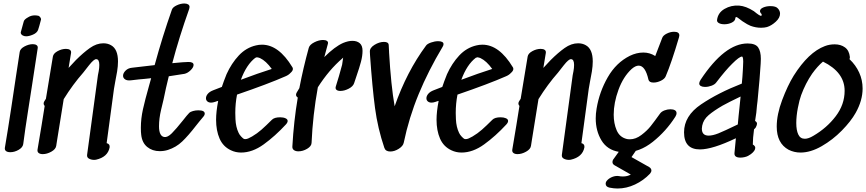

<svg xmlns="http://www.w3.org/2000/svg" viewBox="-20 -906 4962 1100"><path d="M180 -818Q158 -818 141 -807Q119 -795 116 -783Q103 -736 99 -721V-718Q99 -713 103 -708.5Q107 -704 112 -702Q120 -698 130 -698Q146 -698 168.5 -707.5Q191 -717 198 -734Q204 -751 215 -794V-796Q215 -801 211 -806.5Q207 -812 202 -815Q191 -818 180 -818ZM163 -414Q157 -374 140.5 -269.5Q124 -165 113 -80Q110 -61 86.5 -47.5Q63 -34 39 -34Q23 -34 14.5 -40.5Q6 -47 8 -60Q25 -160 44.5 -288.5Q64 -417 72 -472L93 -609Q96 -627 120.5 -640Q145 -653 168 -653Q182 -653 190 -647Q198 -641 196 -630Z M656 -554Q656 -528 651 -496.5Q646 -465 640 -437L633 -397L591 -86Q611 -81 608 -61Q597 -6 530 9L520 10Q503 10 490 3Q477 -4 479 -19Q521 -323 541 -475Q542 -479 545.5 -498Q549 -517 549 -534Q549 -566 532 -567Q519 -569 489.5 -531.5Q460 -494 457 -490Q397 -422 345 -338Q321 -192 307 -102L302 -70Q299 -51 274 -37Q249 -23 225 -23Q210 -23 201.5 -29.5Q193 -36 195 -49Q221 -202 236 -299Q230 -305 230 -313Q230 -318 233 -324Q236 -329 238.5 -333Q241 -337 243 -340L283 -582Q286 -600 310 -613Q334 -626 358 -626Q373 -626 381 -620Q389 -614 387 -602Q382 -569 373 -517L415 -562Q457 -604 495 -631Q533 -658 572 -658Q597 -658 616 -647Q656 -625 656 -554Z M1116 -274Q1153 -274 1153 -255Q1153 -246 1143 -235Q1131 -221 1121 -208.5Q1111 -196 1103 -186Q1059 -129 1024 -95.5Q989 -62 942 -47Q920 -40 895 -40Q853 -40 823.5 -64Q794 -88 789 -134Q787 -147 787 -174Q787 -226 799 -280Q811 -334 834 -415L846 -458L808 -454Q780 -452 732 -446Q709 -443 697 -451Q685 -459 685 -472Q685 -487 699.5 -501.5Q714 -516 737 -518L866 -533Q910 -695 965 -851Q970 -865 992.5 -875.5Q1015 -886 1036 -886Q1049 -886 1057.5 -881Q1066 -876 1066 -866Q1066 -863 1064 -855Q1006 -692 967 -544Q1037 -551 1060 -551Q1089 -551 1089 -534Q1089 -520 1072 -503.5Q1055 -487 1037 -483Q977 -473 947 -469Q930 -401 917 -336Q915 -328 903 -277.5Q891 -227 891 -183Q891 -126 921 -121Q940 -118 964.5 -142.5Q989 -167 1028 -216Q1052 -247 1064 -259Q1071 -266 1086 -270Q1101 -274 1116 -274Z M1360 -449Q1458 -486 1537 -511Q1504 -557 1470 -573Q1463 -576 1456.5 -577Q1450 -578 1449 -578Q1450 -577 1447.5 -576Q1445 -575 1443 -575Q1392 -536 1360 -449ZM1481 -650Q1577 -650 1655 -521Q1658 -517 1658 -511Q1658 -500 1644 -488Q1633 -476 1616 -469Q1516 -425 1338 -364Q1328 -313 1328 -259Q1328 -234 1329 -223Q1331 -178 1347 -145Q1352 -134 1361.5 -124Q1371 -114 1376 -111Q1379 -109 1386 -109Q1393 -109 1402.5 -113Q1412 -117 1424 -124Q1453 -141 1478 -163Q1503 -185 1538 -220Q1552 -234 1585 -234Q1603 -234 1615.5 -228.5Q1628 -223 1628 -213Q1628 -204 1618 -193Q1556 -126 1491 -79Q1426 -32 1361 -32Q1330 -32 1303 -45Q1258 -66 1238 -112Q1218 -158 1218 -220Q1218 -266 1230 -328L1222 -326L1214 -323Q1199 -318 1190 -318Q1176 -318 1168 -325Q1160 -332 1160 -343Q1160 -356 1170.5 -368.5Q1181 -381 1202 -389L1251 -408Q1260 -436 1278 -481Q1306 -543 1348 -588Q1390 -633 1447 -646Q1463 -650 1481 -650Z M1999 -672Q2025 -672 2041 -658.5Q2057 -645 2057 -615Q2057 -586 2048 -552Q2039 -518 2023 -472L2009 -430Q2003 -411 1978 -398Q1953 -385 1930 -385Q1915 -385 1907.5 -391.5Q1900 -398 1904 -411Q1922 -467 1940 -535Q1944 -566 1946 -576L1942 -572Q1865 -506 1801 -406Q1772 -247 1765 -87Q1764 -68 1739.5 -53.5Q1715 -39 1689 -39Q1674 -39 1664 -46Q1654 -53 1655 -67Q1663 -211 1686 -347Q1676 -354 1676 -363Q1676 -369 1680 -376L1695 -401Q1717 -516 1749 -632Q1754 -650 1780.5 -663.5Q1807 -677 1831 -677Q1846 -677 1854 -671Q1862 -665 1858 -653Q1842 -597 1838 -579Q1898 -639 1946 -660Q1975 -672 1999 -672Z M2490 -670Q2504 -670 2512.5 -666Q2521 -662 2521 -653Q2521 -646 2516 -638Q2434 -501 2378.5 -366.5Q2323 -232 2293 -88Q2289 -69 2264.5 -53.5Q2240 -38 2216 -38Q2189 -38 2182 -59Q2144 -171 2128.5 -287.5Q2113 -404 2100 -589L2099 -610Q2098 -632 2125.5 -649Q2153 -666 2180 -666Q2206 -666 2207 -648Q2209 -624 2209 -610V-607Q2220 -416 2241 -297Q2310 -495 2421 -645Q2428 -655 2449.5 -662.5Q2471 -670 2490 -670Z M2623 -449Q2721 -486 2800 -511Q2767 -557 2733 -573Q2726 -576 2719.5 -577Q2713 -578 2712 -578Q2713 -577 2710.5 -576Q2708 -575 2706 -575Q2655 -536 2623 -449ZM2744 -650Q2840 -650 2918 -521Q2921 -517 2921 -511Q2921 -500 2907 -488Q2896 -476 2879 -469Q2779 -425 2601 -364Q2591 -313 2591 -259Q2591 -234 2592 -223Q2594 -178 2610 -145Q2615 -134 2624.5 -124Q2634 -114 2639 -111Q2642 -109 2649 -109Q2656 -109 2665.5 -113Q2675 -117 2687 -124Q2716 -141 2741 -163Q2766 -185 2801 -220Q2815 -234 2848 -234Q2866 -234 2878.5 -228.5Q2891 -223 2891 -213Q2891 -204 2881 -193Q2819 -126 2754 -79Q2689 -32 2624 -32Q2593 -32 2566 -45Q2521 -66 2501 -112Q2481 -158 2481 -220Q2481 -266 2493 -328L2485 -326L2477 -323Q2462 -318 2453 -318Q2439 -318 2431 -325Q2423 -332 2423 -343Q2423 -356 2433.5 -368.5Q2444 -381 2465 -389L2514 -408Q2523 -436 2541 -481Q2569 -543 2611 -588Q2653 -633 2710 -646Q2726 -650 2744 -650Z M3376 -554Q3376 -528 3371 -496.5Q3366 -465 3360 -437L3353 -397L3311 -86Q3331 -81 3328 -61Q3317 -6 3250 9L3240 10Q3223 10 3210 3Q3197 -4 3199 -19Q3241 -323 3261 -475Q3262 -479 3265.5 -498Q3269 -517 3269 -534Q3269 -566 3252 -567Q3239 -569 3209.5 -531.5Q3180 -494 3177 -490Q3117 -422 3065 -338Q3041 -192 3027 -102L3022 -70Q3019 -51 2994 -37Q2969 -23 2945 -23Q2930 -23 2921.5 -29.5Q2913 -36 2915 -49Q2941 -202 2956 -299Q2950 -305 2950 -313Q2950 -318 2953 -324Q2956 -329 2958.5 -333Q2961 -337 2963 -340L3003 -582Q3006 -600 3030 -613Q3054 -626 3078 -626Q3093 -626 3101 -620Q3109 -614 3107 -602Q3102 -569 3093 -517L3135 -562Q3177 -604 3215 -631Q3253 -658 3292 -658Q3317 -658 3336 -647Q3376 -625 3376 -554Z M3842 -724Q3872 -724 3872 -703Q3872 -700 3870 -692Q3827 -546 3794 -469Q3788 -454 3766.5 -443.5Q3745 -433 3724 -433Q3699 -433 3695 -450Q3677 -530 3639 -530Q3621 -530 3599 -511Q3551 -467 3523.5 -392Q3496 -317 3496 -249Q3496 -199 3513 -159.5Q3530 -120 3570 -110Q3576 -108 3589 -108Q3622 -108 3654.5 -132.5Q3687 -157 3708 -183.5Q3729 -210 3762 -256Q3770 -267 3787 -273.5Q3804 -280 3821 -280Q3837 -280 3846.5 -274.5Q3856 -269 3856 -258Q3856 -248 3849 -237Q3796 -154 3720 -93.5Q3644 -33 3560 -33Q3543 -33 3526 -36Q3459 -47 3426 -101.5Q3393 -156 3393 -228Q3393 -254 3398 -284Q3414 -380 3462 -463.5Q3510 -547 3588 -586Q3627 -605 3666 -605Q3703 -605 3734 -585L3774 -689Q3779 -703 3800 -713.5Q3821 -724 3842 -724ZM3518 174Q3497 174 3472 169Q3450 164 3450 147Q3450 137 3457 129Q3467 117 3483.5 109.5Q3500 102 3517 102Q3524 102 3527 103Q3535 105 3549 105Q3575 105 3594 94L3501 41Q3489 34 3489 23Q3489 12 3496 4L3547 -67Q3556 -80 3575 -87Q3594 -94 3611 -93Q3621 -92 3630.5 -86.5Q3640 -81 3640 -72Q3640 -68 3637 -63L3598 -6L3699 51Q3712 59 3712 71Q3712 79 3704 89Q3667 128 3618 151Q3569 174 3518 174Z M4001 -169Q4001 -129 4040 -129Q4063 -129 4096 -142Q4126 -154 4207 -193Q4209 -218 4211.5 -241.5Q4214 -265 4216 -284L4223 -353Q4154 -320 4120 -301Q4070 -272 4040 -246.5Q4010 -221 4003 -186Q4001 -174 4001 -169ZM4339 -569 4338 -541Q4334 -468 4320 -327Q4317 -307 4313 -260Q4309 -231 4306 -213Q4317 -207 4317 -197Q4317 -190 4310 -176L4306 -171L4300 -165Q4293 -114 4293 -78Q4307 -70 4307 -59Q4307 -42 4282 -23Q4275 -18 4266 -13Q4259 -9 4246.5 -6Q4234 -3 4222 -3Q4185 -3 4188 -30L4196 -114Q4062 -50 3990 -50Q3899 -50 3899 -148Q3899 -242 3996.5 -308Q4094 -374 4230 -427Q4234 -466 4236 -506Q4236 -514 4237 -526Q4238 -538 4238 -553Q4238 -572 4235 -578L4232 -582H4231Q4216 -582 4175 -541Q4138 -505 4083 -433Q4075 -422 4056.5 -415Q4038 -408 4019 -408Q4005 -408 3995.5 -413Q3986 -418 3986 -428Q3986 -436 3994 -449Q4132 -657 4263 -657Q4308 -657 4323.5 -634.5Q4339 -612 4339 -569ZM4340 -747Q4310 -747 4280 -758Q4264 -764 4234 -784Q4218 -797 4206 -805Q4194 -813 4193 -802Q4192 -786 4172.5 -776.5Q4153 -767 4130 -767Q4111 -767 4099 -773.5Q4087 -780 4088 -791Q4093 -833 4131 -855Q4169 -877 4214 -874Q4254 -871 4299 -842Q4304 -838 4315.5 -829Q4327 -820 4336 -816L4342 -815Q4344 -819 4344 -821Q4344 -827 4339 -830Q4334 -837 4334 -842Q4334 -855 4352.5 -863Q4371 -871 4394 -871Q4426 -871 4437 -857Q4449 -844 4449 -828Q4449 -804 4424.5 -781.5Q4400 -759 4374 -751Q4359 -747 4340 -747Z M4695 -553Q4664 -527 4633 -484Q4595 -429 4570 -361Q4560 -334 4551 -287.5Q4542 -241 4542 -201Q4542 -160 4553.5 -135.5Q4565 -111 4591 -111Q4612 -111 4640 -128Q4717 -173 4768 -240Q4819 -307 4819 -386Q4819 -492 4695 -553ZM4922 -399Q4922 -330 4882 -259Q4855 -211 4803 -158Q4751 -105 4687.5 -68.5Q4624 -32 4566 -32Q4530 -32 4498 -48Q4430 -85 4430 -181Q4430 -250 4461 -332.5Q4492 -415 4527 -472Q4612 -607 4706 -642Q4732 -652 4762 -652Q4797 -652 4821 -634.5Q4845 -617 4849 -580V-576Q4849 -573 4847 -567Q4883 -533 4902.5 -490Q4922 -447 4922 -399Z"/></svg>

Font: Sedgwick Ave
Style: Regular
Weight: 400
Designer: Kevin Burke, Pedro Vergani
Foundry: Google, Inc.
Version: Version 1.000